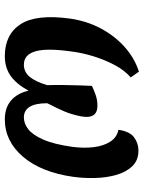

<svg xmlns="http://www.w3.org/2000/svg" viewBox="80 -666 596 796"><g transform="rotate(90 378.0 -268.0)"><path d="M57 -260Q67 -330 98 -388Q129 -446 175 -487Q221 -528 277 -546L301 -512Q272 -487 250.5 -447Q229 -407 214 -359.5Q199 -312 193 -263Q179 -163 193 -116Q207 -69 248 -69Q278 -69 298 -92.5Q318 -116 333 -165Q332 -198 332.5 -233.5Q333 -269 334 -300.5Q335 -332 336 -351Q352 -359 373.5 -366.5Q395 -374 418 -374Q476 -374 462 -304Q454 -265 441.5 -236Q429 -207 408 -166Q408 -69 467 -69Q492 -69 515.5 -87Q539 -105 558.5 -149Q578 -193 589 -271Q595 -318 590 -359Q585 -400 567 -427.5Q549 -455 518 -461Q525 -508 549.5 -526Q574 -544 604 -544Q645 -544 669.5 -518Q694 -492 705.5 -451Q717 -410 718 -362.5Q719 -315 713 -273Q694 -140 629.5 -65Q565 10 475 10Q427 10 397 -15.5Q367 -41 356 -88Q327 -36 293 -13Q259 10 213 10Q123 10 80.5 -55Q38 -120 57 -260Z"/></g></svg>

Font: Noto Serif Condensed
Style: Bold Italic
Weight: 700
Width: 3
Italic angle: -12°
Designer: Monotype Design Team
Foundry: Monotype Imaging Inc.
Version: Version 2.014